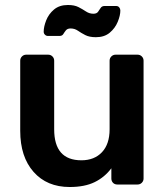

<svg xmlns="http://www.w3.org/2000/svg" viewBox="-20 -739 661 769"><path d="M259 10Q168 10 114.5 -50.5Q61 -111 61 -215V-496Q61 -506 68 -513Q75 -520 85 -520H173Q183 -520 190 -513Q197 -506 197 -496V-221Q197 -97 306 -97Q358 -97 388.5 -129.5Q419 -162 419 -221V-496Q419 -506 426 -513Q433 -520 443 -520H531Q541 -520 548 -513Q555 -506 555 -496V-24Q555 -14 548 -7Q541 0 531 0H450Q439 0 432.5 -7Q426 -14 426 -24V-65Q399 -29 359 -9.5Q319 10 259 10ZM364 -590Q338 -590 321.5 -598.5Q305 -607 292 -616Q279 -625 263 -625Q250 -625 244 -617.5Q238 -610 233.5 -602.5Q229 -595 218 -595H172Q165 -595 160 -600Q155 -605 155 -612Q155 -632 165 -657.5Q175 -683 196.5 -701Q218 -719 252 -719Q278 -719 294.5 -710.5Q311 -702 324.5 -693Q338 -684 354 -684Q367 -684 372.5 -691.5Q378 -699 383 -707Q388 -715 399 -715H445Q453 -715 457.5 -709.5Q462 -704 462 -697Q462 -677 451.5 -651.5Q441 -626 419.5 -608Q398 -590 364 -590Z"/></svg>

Font: Rubik Medium
Style: Regular
Weight: 500
Designer: Hubert and Fischer
Foundry: Hubert and Fischer
Version: Version 2.300; ttfautohint (v1.8.4.7-5d5b);gftools[0.9.30]